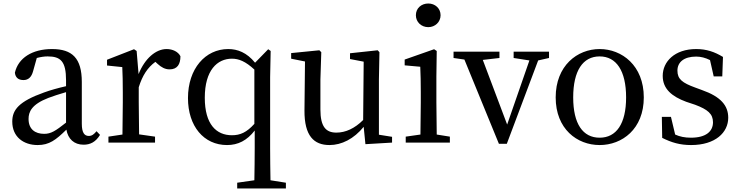

<svg xmlns="http://www.w3.org/2000/svg" viewBox="-20 -814 4219 1096"><path d="M357 -114C296 -66 271 -50 232 -50C181 -50 143 -76 143 -135C143 -175 160 -218 256 -255C280 -264 318 -277 357 -288ZM531 -65C517 -48 505 -38 487 -38C462 -38 447 -56 447 -108V-346C447 -482 392 -534 277 -534C164 -534 84 -483 65 -399C68 -372 84 -357 114 -357C142 -357 160 -374 169 -408L190 -483C213 -489 233 -492 252 -492C326 -492 357 -464 357 -356V-322C313 -312 266 -299 231 -286C88 -235 50 -187 50 -120C50 -32 115 14 195 14C261 14 299 -15 359 -74C368 -21 403 12 457 12C495 12 526 -3 551 -44Z M760 -523 745 -533 591 -473V-440L678 -431C680 -387 681 -349 681 -287V-230C681 -179 680 -101 679 -46L599 -34V0H865V-34L774 -47C773 -103 772 -179 772 -230V-316C793 -383 822 -428 867 -461L880 -449C901 -430 922 -418 948 -418C992 -418 1010 -447 1010 -493C997 -519 965 -534 931 -534C870 -534 807 -481 771 -391Z M1432 -107C1388 -58 1351 -42 1304 -42C1215 -42 1149 -104 1149 -256C1149 -413 1220 -479 1304 -479C1343 -479 1381 -464 1432 -417ZM1524 215C1523 154 1522 92 1522 31V-374L1525 -523L1511 -533L1436 -456C1389 -514 1336 -534 1283 -534C1152 -534 1053 -422 1053 -254C1053 -94 1143 14 1276 14C1339 14 1390 -12 1434 -69V31C1434 91 1433 153 1432 215L1334 229V262H1612V229Z M2143 -45V-361L2146 -516L2136 -527L1978 -510V-477L2056 -462L2053 -129C2005 -81 1953 -57 1900 -57C1840 -57 1809 -91 1809 -189V-361L1814 -516L1803 -527L1642 -511V-479L1721 -463L1718 -184C1717 -38 1772 14 1861 14C1930 14 2000 -21 2056 -90L2066 9L2218 0V-33Z M2425 -659C2463 -659 2495 -688 2495 -727C2495 -767 2463 -794 2425 -794C2385 -794 2354 -767 2354 -727C2354 -688 2385 -659 2425 -659ZM2473 -46C2472 -102 2471 -179 2471 -230V-377L2473 -523L2458 -533L2290 -474V-441L2379 -433C2381 -385 2382 -349 2382 -288V-230C2382 -179 2381 -102 2380 -46L2296 -34V0H2548V-34Z M3114 -519H2912V-483L3002 -469L2875 -103L2736 -472L2831 -483V-519H2569V-483L2631 -474L2828 7H2873L3052 -469L3114 -483Z M3403 14C3531 14 3655 -77 3655 -258C3655 -440 3530 -534 3403 -534C3275 -534 3152 -439 3152 -258C3152 -78 3274 14 3403 14ZM3403 -28C3307 -28 3252 -107 3252 -258C3252 -410 3307 -492 3403 -492C3498 -492 3554 -410 3554 -258C3554 -107 3498 -28 3403 -28Z M3949 -314C3875 -341 3847 -362 3847 -411C3847 -459 3884 -491 3954 -491C3981 -491 4007 -484 4033 -471L4054 -378H4103L4107 -489C4059 -518 4013 -534 3954 -534C3831 -534 3763 -462 3763 -381C3763 -306 3816 -263 3897 -233L3948 -216C4020 -189 4050 -164 4050 -116C4050 -64 4010 -28 3924 -28C3889 -28 3860 -34 3834 -46L3810 -147H3758L3760 -27C3814 0 3862 14 3925 14C4064 14 4137 -58 4137 -142C4137 -211 4095 -262 3987 -300Z"/></svg>

Font: Noto Serif SC Medium
Style: Regular
Weight: 500
Designer: Ryoko NISHIZUKA 西塚涼子 (kana & ideographs); Frank Grießhammer (Latin, Greek & Cyrillic); Wenlong ZHANG 张文龙 (bopomofo); San
Foundry: Adobe Systems Incorporated
Version: Version 1.001;PS 1.001;hotconv 16.6.54;makeotf.lib2.5.65590